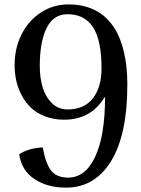

<svg xmlns="http://www.w3.org/2000/svg" viewBox="-20 -839 645 879"><path d="M563 -452.1Q563 -222.7 488.5 -101.3Q414.1 20 282.2 20Q195.8 20 137 -19.8Q78.1 -59.6 67.9 -132.8Q110.8 -161.1 175.8 -164.1Q188.5 -91.3 213.6 -58.6Q238.8 -25.9 292 -25.9Q371.1 -25.9 416 -122.1Q460.9 -218.3 460.9 -394H459Q396.5 -291 273.9 -291Q227.1 -291 188.5 -305.4Q149.9 -319.8 124 -343.8Q98.1 -367.7 80.6 -400.1Q63 -432.6 54.9 -468Q46.9 -503.4 46.9 -541Q46.9 -617.2 78.1 -680.4Q109.4 -743.7 166.3 -781.2Q223.1 -818.8 293.9 -818.8Q338.4 -818.8 375.5 -807.9Q412.6 -796.9 439.9 -777.8Q467.3 -758.8 488.8 -731.4Q510.3 -704.1 523.9 -672.6Q537.6 -641.1 546.6 -603.8Q555.7 -566.4 559.3 -529.5Q563 -492.7 563 -452.1ZM162.1 -537.1Q162.1 -483.9 175 -439.9Q188 -396 217.5 -366.9Q247.1 -337.9 289.1 -337.9Q364.7 -337.9 404.8 -388.4Q444.8 -439 444.8 -525.9Q444.8 -654.8 406 -714.4Q367.2 -773.9 289.1 -773.9Q224.6 -773.9 193.4 -710.7Q162.1 -647.5 162.1 -537.1Z"/></svg>

Font: Adamina
Style: Regular
Weight: 400
Designer: Cyreal (www.cyreal.org)
Foundry: Cyreal (www.cyreal.org)
Version: Version 1.010